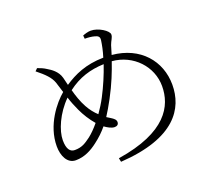

<svg xmlns="http://www.w3.org/2000/svg" viewBox="-131 -937 1262 1138"><g transform="rotate(-20 500.0 -368.0)"><path d="M549 -551C529 -492 502 -428 471 -369C456 -340 437 -310 418 -283C397 -302 378 -326 362 -355C342 -391 328 -433 318 -471C390 -526 464 -548 549 -551ZM495 -731C518 -731 538 -729 556 -724C574 -719 586 -713 583 -690C579 -661 572 -626 560 -588C447 -586 373 -551 308 -508L296 -557C284 -601 247 -625 225 -638C209 -649 188 -658 170 -664L155 -649C204 -610 233 -581 246 -545L267 -478C213 -433 121 -323 121 -188C121 -129 146 -72 200 -72C255 -72 301 -97 340 -127C373 -152 398 -176 422 -205C438 -193 463 -178 483 -178C498 -178 509 -185 509 -201C509 -216 496 -226 480 -236L456 -251C473 -277 491 -308 511 -345C554 -425 580 -493 600 -551C733 -540 830 -434 830 -311C830 -186 757 -45 443 4L448 28C797 6 890 -149 890 -298C890 -447 788 -570 612 -586L629 -642C638 -668 652 -682 652 -701C652 -725 592 -764 544 -764C527 -764 505 -757 493 -752ZM280 -438C289 -409 301 -379 315 -349C332 -312 357 -272 385 -240C362 -212 338 -188 317 -172C282 -146 258 -131 215 -131C186 -131 167 -153 167 -210C167 -270 207 -366 280 -438Z"/></g></svg>

Font: Noto Serif CJK SC Light
Style: Regular
Weight: 300
Designer: Ryoko NISHIZUKA 西塚涼子 (kana & ideographs); Frank Grießhammer (Latin, Greek & Cyrillic); Wenlong ZHANG 张文龙 (bopomofo); San
Foundry: Adobe
Version: Version 2.001;hotconv 1.1.0;makeotfexe 2.6.0